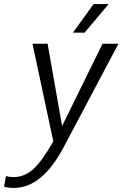

<svg xmlns="http://www.w3.org/2000/svg" viewBox="-98 -714 600 940"><path d="M482 -500 215 4Q162 105 101 155.5Q40 206 -31 206Q-59 206 -78 200L-69 148Q-52 153 -31 153Q22 153 65.5 113.5Q109 74 163 -22L61 -500H135L206 -97L404 -500ZM360 -694H434L316 -554H259Z"/></svg>

Font: Sarabun Light
Style: Italic
Weight: 300
Italic angle: -10°
Designer: Suppakit Chalermlarp | Katatrad Co.,Ltd.
Foundry: Cadson Demak Co.,Ltd.
Version: Version 1.000; ttfautohint (v1.6)